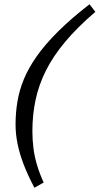

<svg xmlns="http://www.w3.org/2000/svg" viewBox="-20 -755 468 901"><path d="M427.5 -699.5Q343 -627 286 -559Q229 -491 195.2 -423.2Q161.5 -355.5 146.8 -285.5Q132 -215.5 132 -139.5Q132 -98.5 137 -59.2Q142 -20 153.8 19.5Q165.5 59 185 101.5L141.5 126Q110.5 67.5 91 16.5Q71.5 -34.5 62.2 -80.8Q53 -127 53 -171Q53 -226 61.8 -278.5Q70.5 -331 92.2 -383.8Q114 -436.5 153 -491.8Q192 -547 252.5 -607.2Q313 -667.5 400 -735Z"/></svg>

Font: Newsreader 9pt
Style: Italic
Weight: 400
Italic angle: -17°
Designer: Hugues Gentile
Foundry: Production Type
Version: Version 1.003